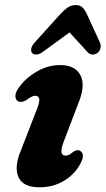

<svg xmlns="http://www.w3.org/2000/svg" viewBox="-20 -744 427 776"><path d="M245 -115Q252.5 -115 259 -118.5Q265.5 -122 277 -131Q294 -142 306 -133Q325 -118.5 304 -81Q282 -39.5 238.5 -13.2Q195 13 140 13Q72.5 13 54.5 -28.5Q36.5 -70 64.5 -136L124 -289.5Q140.5 -328.5 138.8 -342.8Q137 -357 121.5 -357Q109.5 -357 86 -339Q65.5 -327.5 52 -335.5Q42.5 -341.5 42.2 -355.5Q42 -369.5 53.5 -386Q79 -425 125.5 -453Q172 -481 223 -481Q284 -481 305.5 -439.2Q327 -397.5 294.5 -321L239.5 -177Q226.5 -143.5 228.5 -129.2Q230.5 -115 245 -115ZM152.7 -534Q137.7 -523.5 126.3 -523.5Q114.9 -523.5 108.9 -531Q104.2 -537.5 106.7 -549Q109.3 -560.5 122.2 -574.5L222.8 -686Q239.6 -704 254 -713.8Q268.4 -723.5 286 -723.5Q303.7 -723.5 313.6 -713.8Q323.5 -704 331.6 -686L382.8 -574.5Q389.2 -560.5 386 -549Q382.8 -537.5 375.1 -531Q366 -523.5 354.4 -523.5Q342.8 -523.5 333.3 -534L261.1 -613Z"/></svg>

Font: Fraunces 9pt Soft
Style: Bold Italic
Weight: 700
Italic angle: -16°
Version: Version 1.000;[b76b70a41]